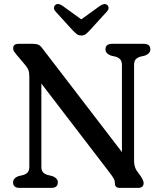

<svg xmlns="http://www.w3.org/2000/svg" viewBox="-20 -913 790 933"><path d="M261 -27Q261 0 229.5 0H75Q43.5 0 43.5 -27Q43.5 -46.5 69 -57L92.5 -62.5Q107.5 -67 115 -76Q122.5 -85 122.5 -103.5V-540.5Q122.5 -561 117.8 -573Q113 -585 103.5 -596L60.5 -647Q52.5 -656.5 48.2 -663Q44 -669.5 44 -678.5Q44 -700 70 -700H141Q156 -700 165.8 -696Q175.5 -692 185.5 -678.5L572.5 -174V-596.5Q572.5 -614.5 565 -623.5Q557.5 -632.5 542 -637.5L518.5 -643Q492.5 -653.5 492.5 -673Q492.5 -700 524.5 -700H679Q710.5 -700 710.5 -673Q710.5 -653.5 685 -643L661.5 -637.5Q646 -632.5 638.8 -623.8Q631.5 -615 631.5 -596.5V-132Q631.5 -104 644 -84L665 -55Q678 -34 678 -24Q678 0 651 0H562Q538.5 0 538.5 -21.5Q538.5 -33 534.2 -42Q530 -51 515.5 -70.5L181 -507V-103.5Q181 -85 188.8 -76.2Q196.5 -67.5 212 -62.5L235.5 -57Q261 -46.5 261 -27ZM417.5 -767Q406.5 -755 397.5 -747.8Q388.5 -740.5 375.5 -740.5Q361.5 -740.5 352.5 -747.8Q343.5 -755 332 -767L250 -857Q241.5 -866.5 242.2 -875.2Q243 -884 248.5 -888.5Q261.5 -900 283.5 -885L375 -819L466.5 -885Q488.5 -899.5 501.5 -888.5Q507 -884 507.5 -875.2Q508 -866.5 499.5 -857Z"/></svg>

Font: Fraunces 72pt SuperSoft
Style: Regular
Weight: 400
Version: Version 1.000;[b76b70a41]